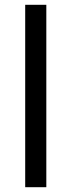

<svg xmlns="http://www.w3.org/2000/svg" viewBox="-20 -780 298 800"><path d="M173 0H85V-760H173Z"/></svg>

Font: Noto Sans Syloti Nagri
Style: Regular
Weight: 400
Designer: Monotype Design Team
Foundry: Monotype Imaging Inc.
Version: Version 2.003; ttfautohint (v1.8.4.7-5d5b)